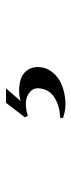

<svg xmlns="http://www.w3.org/2000/svg" viewBox="181 -222 238 640"><g transform="rotate(-90 300.0 98.0)"><path d="M229 62 277.3 -1H325.2L283.2 47.9Q297.4 43 316.2 42.7Q335 42.5 353.8 47.6Q372.6 52.7 385 68.6Q397.5 84.5 396.5 108.9Q395.5 133.3 379.6 153.3Q363.8 173.3 339.4 183.8Q314.9 194.3 285.2 196.8Q255.4 199.2 226.6 189L227.5 179.2Q263.7 179.2 293.5 161.4Q323.2 143.6 325.7 107.9Q326.7 88.4 310.8 76.7Q294.9 64.9 274.2 65.2Q253.4 65.4 233.9 71.8Z"/></g></svg>

Font: Cinzel Decorative Bold
Style: Regular
Weight: 700
Designer: Natanael Gama
Version: Version 1.001;PS 001.001;hotconv 1.0.56;makeotf.lib2.0.21325